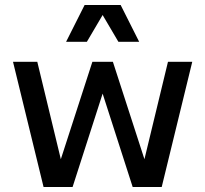

<svg xmlns="http://www.w3.org/2000/svg" viewBox="-20 -747 820 767"><path d="M154 0H270L390 -373L510 0H626L748 -500H651L557 -111L431 -500H349L223 -111L129 -500H32ZM244 -580H327L390 -687L453 -580H536L462 -727H318Z"/></svg>

Font: Uncut Sans Medium
Style: Regular
Weight: 500
Designer: Kasper Nordkvist
Foundry: UNCUT.wtf
Version: Version 1.304;Glyphs 3.2 (3246)